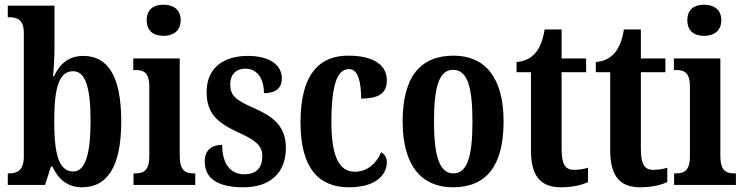

<svg xmlns="http://www.w3.org/2000/svg" viewBox="-20 -784 3155 814"><path d="M328 10C434 10 494 -76 494 -269C494 -462 437 -547 333 -547C270 -547 232 -511 209 -461H205C208 -491 211 -549 211 -585V-760H13V-711H18C53 -711 81 -701 81 -644V-120C81 -58 49 -49 19 -49H13V0H171L196 -78H202C226 -26 265 10 328 10ZM291 -57C228 -57 210 -133 210 -270C210 -410 229 -482 290 -482C342 -482 364 -414 364 -271C364 -133 342 -57 291 -57Z M673 -632C713 -632 746 -652 746 -698C746 -745 713 -764 673 -764C632 -764 602 -745 602 -698C602 -652 632 -632 673 -632ZM546 0H808V-49H799C765 -49 742 -63 742 -122V-536H545V-487H558C591 -487 613 -473 613 -418V-121C613 -63 590 -49 555 -49H546Z M1013 10C1129 10 1192 -55 1192 -156C1192 -249 1140 -289 1054 -327C979 -360 956 -379 956 -427C956 -468 981 -493 1020 -493C1066 -493 1099 -457 1099 -389C1151 -389 1175 -412 1175 -452C1175 -502 1132 -547 1031 -547C926 -547 856 -495 856 -394C856 -302 901 -263 998 -219C1065 -188 1092 -166 1092 -122C1092 -76 1070 -45 1015 -45C957 -45 922 -90 922 -170C882 -170 848 -151 848 -100C848 -32 895 10 1013 10Z M1459 10C1583 10 1620 -50 1620 -97C1620 -117 1610 -130 1596 -139C1577 -93 1539 -56 1484 -56C1414 -56 1385 -129 1385 -266C1385 -440 1415 -491 1460 -491C1499 -491 1511 -434 1511 -366C1601 -366 1620 -400 1620 -444C1620 -503 1572 -548 1456 -548C1343 -548 1254 -481 1254 -265C1254 -64 1337 10 1459 10Z M1900 10C2042 10 2115 -81 2115 -269C2115 -457 2035 -548 1903 -548C1761 -548 1687 -457 1687 -269C1687 -81 1768 10 1900 10ZM1902 -49C1842 -49 1820 -125 1820 -269C1820 -414 1841 -488 1901 -488C1962 -488 1983 -414 1983 -269C1983 -125 1963 -49 1902 -49Z M2359 10C2415 10 2454 -3 2473 -12V-73C2455 -67 2435 -64 2413 -64C2374 -64 2361 -91 2361 -155V-478H2465V-536H2361V-659H2289C2281 -610 2268 -583 2253 -563C2236 -542 2210 -524 2170 -521V-478H2231V-147C2231 -30 2278 10 2359 10Z M2695 10C2751 10 2790 -3 2809 -12V-73C2791 -67 2771 -64 2749 -64C2710 -64 2697 -91 2697 -155V-478H2801V-536H2697V-659H2625C2617 -610 2604 -583 2589 -563C2572 -542 2546 -524 2506 -521V-478H2567V-147C2567 -30 2614 10 2695 10Z M2965 -632C3005 -632 3038 -652 3038 -698C3038 -745 3005 -764 2965 -764C2924 -764 2894 -745 2894 -698C2894 -652 2924 -632 2965 -632ZM2838 0H3100V-49H3091C3057 -49 3034 -63 3034 -122V-536H2837V-487H2850C2883 -487 2905 -473 2905 -418V-121C2905 -63 2882 -49 2847 -49H2838Z"/></svg>

Font: Noto Serif Bengali ExtraCondensed
Style: Bold
Weight: 700
Width: 2
Designer: Juan Bruce, Universal Thirst, Indian Type Foundry and the Monotype Design Team.
Foundry: Monotype Imaging Inc.
Version: Version 2.003